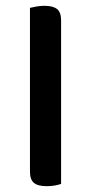

<svg xmlns="http://www.w3.org/2000/svg" viewBox="-20 -634 314 660"><path d="M190 -2Q183 1 169.5 3.5Q156 6 141 6Q110 6 96.5 -5.5Q83 -17 83 -44V-607Q91 -609 104.5 -611.5Q118 -614 133 -614Q162 -614 176 -603Q190 -592 190 -564V-2Z"/></svg>

Font: Baloo Bhaina 2 Medium
Style: Regular
Weight: 500
Designer: Yesha Goshar, Manish Minz, Shuchita Grover and Ek Type
Foundry: Ek Type
Version: Version 1.640;hotconv 1.0.111;makeotfexe 2.5.65597; ttfautoh